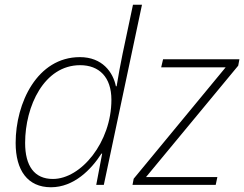

<svg xmlns="http://www.w3.org/2000/svg" viewBox="-20 -780 1031 810"><path d="M195 10C292 10 365 -65 408 -132H411L386 0H418L579 -760H541L497 -552C488 -508 479 -461 472 -416H469C457 -475 412 -539 317 -539C137 -539 46 -346 46 -177C46 -62 96 10 195 10ZM539 0H890L897 -33H596L985 -503L990 -530H668L660 -496H932L544 -26ZM203 -25C125 -25 86 -80 86 -177C86 -332 166 -505 318 -505C398 -505 450 -455 450 -359C450 -180 322 -25 203 -25Z"/></svg>

Font: Noto Sans ExtraLight
Style: Italic
Weight: 200
Italic angle: -12°
Designer: Monotype Design Team
Foundry: Monotype Imaging Inc.
Version: Version 2.013